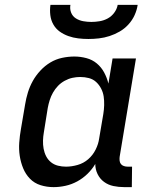

<svg xmlns="http://www.w3.org/2000/svg" viewBox="-20 -760 640 788"><path d="M200 8Q172 8 146.5 0Q121 -8 103 -26.5Q85 -45 75 -69.5Q65 -94 61 -120.5Q57 -147 59 -175Q61 -203 66 -231L83 -331Q87 -356 94.5 -380.5Q102 -405 114.5 -427.5Q127 -450 145.5 -470Q164 -490 186.5 -503.5Q209 -517 234.5 -522.5Q260 -528 285 -528Q310 -528 334.5 -521.5Q359 -515 377.5 -499.5Q396 -484 407.5 -462.5Q419 -441 425 -417L442 -520H538L471 -116Q470 -108 471 -100Q472 -92 476.5 -86.5Q481 -81 488.5 -78.5Q496 -76 504 -76H522L521 8H490Q467 8 445.5 3.5Q424 -1 407 -13.5Q390 -26 380.5 -45.5Q371 -65 371 -87Q358 -65 339 -46.5Q320 -28 297 -15.5Q274 -3 249 2.5Q224 8 200 8ZM251 -76Q274 -76 298.5 -83Q323 -90 342 -106.5Q361 -123 372.5 -146Q384 -169 387 -192L404 -292Q407 -310 407.5 -328.5Q408 -347 405.5 -364Q403 -381 395 -396.5Q387 -412 374.5 -423.5Q362 -435 345 -439.5Q328 -444 309 -444Q293 -444 277 -440.5Q261 -437 245.5 -428.5Q230 -420 218 -407.5Q206 -395 197.5 -380Q189 -365 184 -349Q179 -333 176 -317L160 -217Q157 -200 156.5 -183Q156 -166 159 -149.5Q162 -133 169.5 -118.5Q177 -104 189.5 -94Q202 -84 218 -80Q234 -76 251 -76ZM343 -600Q322 -600 301 -602.5Q280 -605 260.5 -612Q241 -619 225 -630.5Q209 -642 199 -659.5Q189 -677 186.5 -698Q184 -719 187 -740H269Q266 -723 272 -708Q278 -693 291.5 -684.5Q305 -676 321.5 -673Q338 -670 355 -670Q372 -670 389.5 -673Q407 -676 422.5 -684.5Q438 -693 449 -708Q460 -723 463 -740H545Q542 -719 532.5 -698Q523 -677 507 -659.5Q491 -642 471 -630.5Q451 -619 429.5 -612Q408 -605 386 -602.5Q364 -600 343 -600Z"/></svg>

Font: Iosevka Etoile Medium
Style: Italic
Weight: 500
Italic angle: -9°
Designer: Belleve Invis
Foundry: Belleve Invis
Version: Version 22.1.2; ttfautohint (v1.8.4)